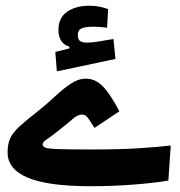

<svg xmlns="http://www.w3.org/2000/svg" viewBox="-20 -642 626 666"><path d="M293.5 3.9Q147.5 3.9 76.9 -25.4Q6.3 -54.7 6.3 -113.8Q6.3 -143.6 16.1 -163.6Q25.9 -183.6 48.6 -204.3Q71.3 -225.1 110.8 -255.9Q144 -282.2 171.9 -308.6Q199.7 -334.5 225.6 -351.8Q251.5 -369.1 277.8 -369.1Q311.5 -369.1 337.6 -341.6Q363.8 -314 394 -255.9L307.6 -198.2Q293 -221.7 284.9 -233.2Q276.9 -244.6 264.2 -244.6Q249 -244.6 230.5 -228Q211.9 -211.4 174.8 -182.6Q149.4 -163.1 138.7 -156.2Q127.9 -148.9 127.9 -140.6Q127.9 -133.8 137.5 -129.9Q147 -126 182.6 -124.8Q218.3 -123.5 295.4 -123.5Q396 -123.5 463.4 -127.9Q530.8 -132.3 572.3 -137.2L564 -15.6Q519.5 -7.8 447 -2Q374.5 3.9 293.5 3.9ZM177.2 -394.5 171.9 -461.9 220.7 -474.1V-480Q182.6 -492.2 182.6 -538.1Q182.6 -580.1 212.6 -601.1Q242.7 -622.1 290 -622.1Q308.6 -622.1 325.7 -618.7Q342.8 -615.2 355 -610.4L351.6 -545.9Q325.2 -549.3 305.7 -549.3Q275.9 -549.3 262.9 -543.5Q250 -537.6 250 -520.5Q250 -504.9 258.1 -499.5Q266.1 -494.1 282.7 -494.1Q297.9 -494.1 324.7 -498.5Q351.6 -502.9 373.5 -506.8L380.4 -437.5Z"/></svg>

Font: CaskaydiaCove NFP SemiBold
Style: Regular
Weight: 600
Designer: Aaron Bell
Foundry: Saja Typeworks
Version: Version 2111.001; VTT 6.35;Nerd Fonts 3.1.1